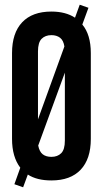

<svg xmlns="http://www.w3.org/2000/svg" viewBox="-20 -757 436 814"><path d="M66 -46Q31 -92 31 -168V-532Q31 -617 74 -662.5Q117 -708 198 -708Q258 -708 298 -682L318 -737L355 -724L329 -653Q365 -610 365 -532V-168Q365 -83 322 -37.5Q279 8 198 8Q136 8 98 -17L78 37L41 24ZM141 -251 253 -560Q249 -586 234.5 -597Q220 -608 198 -608Q172 -608 156.5 -592.5Q141 -577 141 -539ZM198 -92Q224 -92 239.5 -107.5Q255 -123 255 -161V-449L142 -140Q147 -114 161 -103Q175 -92 198 -92Z"/></svg>

Font: Bebas Neue
Style: Regular
Weight: 400
Designer: Ryoichi Tsunekawa
Foundry: Ryoichi Tsunekawa
Version: Version 1.300